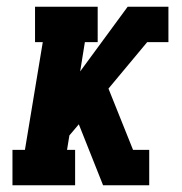

<svg xmlns="http://www.w3.org/2000/svg" viewBox="-20 -550 540 570"><path d="M17 0V-105H54L107 -425H84V-530H270V-425H232L218 -338L359 -530H480V-425H417L302 -287L375 -105H423V0H286L214 -181L186 -148L179 -105H203V0Z"/></svg>

Font: Iosevka Slab Extrabold
Style: Italic
Weight: 800
Italic angle: -9°
Monospace: yes
Designer: Belleve Invis
Foundry: Belleve Invis
Version: Version 11.1.0; ttfautohint (v1.8.3)